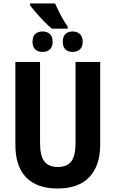

<svg xmlns="http://www.w3.org/2000/svg" viewBox="-20 -1068 660 1098"><path d="M295 -1048Q309 -1017 327.5 -981Q346 -945 367 -916V-904H277Q256 -921 232.5 -945Q209 -969 187.5 -994Q166 -1019 151 -1039V-1048ZM224 -888Q249 -888 265 -873.5Q281 -859 281 -829Q281 -800 265 -785.5Q249 -771 224 -771Q197 -771 181.5 -785.5Q166 -800 166 -829Q166 -859 181.5 -873.5Q197 -888 224 -888ZM395 -888Q420 -888 436.5 -873.5Q453 -859 453 -829Q453 -800 436.5 -785.5Q420 -771 395 -771Q369 -771 354 -785.5Q339 -800 339 -829Q339 -859 354 -873.5Q369 -888 395 -888ZM553 -240Q553 -121 491 -55.5Q429 10 309 10Q191 10 129.5 -53.5Q68 -117 68 -239V-714H209V-249Q209 -175 234.5 -144Q260 -113 310 -113Q363 -113 387.5 -144.5Q412 -176 412 -250V-714H553Z"/></svg>

Font: Noto Sans Condensed
Style: Bold
Weight: 700
Width: 3
Designer: Monotype Design Team
Foundry: Monotype Imaging Inc.
Version: Version 2.013; ttfautohint (v1.8.4.7-5d5b)